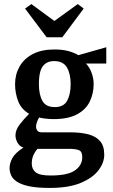

<svg xmlns="http://www.w3.org/2000/svg" viewBox="-20 -746 553 943"><path d="M224 177Q161 177 122 168.5Q83 160 62.5 146Q42 132 34.5 114.5Q27 97 27 79Q27 57 40.5 31Q54 5 95 -21Q75 -28 65.5 -46Q56 -64 56 -81Q56 -108 77 -135Q98 -162 123 -187Q84 -210 69 -249.5Q54 -289 54 -333Q54 -380 76 -419Q98 -458 141 -480.5Q184 -503 247 -503Q286 -503 314.5 -495.5Q343 -488 365 -475L502 -514V-434H402Q420 -416 430 -388Q440 -360 440 -333Q440 -287 421 -247.5Q402 -208 358.5 -184.5Q315 -161 243 -161Q224 -161 203 -163.5Q182 -166 172 -169Q165 -157 161 -145Q157 -133 157 -125Q157 -114 163 -105Q169 -96 187 -96H327Q376 -96 413 -86.5Q450 -77 471 -53.5Q492 -30 492 14Q492 53 463.5 90.5Q435 128 376 152.5Q317 177 224 177ZM229 116Q312 116 348 91Q384 66 384 26Q384 -2 367.5 -8.5Q351 -15 320 -15H164Q149 3 142.5 20Q136 37 136 57Q136 85 155.5 100.5Q175 116 229 116ZM249 -220Q293 -220 310 -251.5Q327 -283 327 -333Q327 -384 308.5 -415Q290 -446 246 -446Q218 -446 201 -432Q184 -418 177.5 -393Q171 -368 171 -333Q171 -282 188 -251Q205 -220 249 -220ZM209 -563 103 -704 134 -726 247 -643 362 -726 391 -704 286 -563Z"/></svg>

Font: Manuale SemiBold
Style: Regular
Weight: 600
Version: Version 1.002